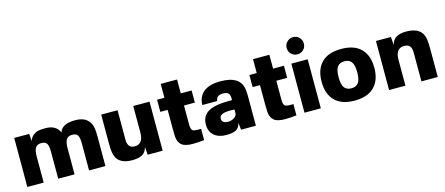

<svg xmlns="http://www.w3.org/2000/svg" viewBox="-52 -1402 4681 2019"><g transform="rotate(-15 2289.0 -392.5)"><path d="M402 -548Q515 -548 553 -461Q580 -548 725 -548Q806 -548 850 -510.5Q894 -473 903 -411Q908 -377 908 -317V0H730V-296Q730 -355 715 -381.5Q700 -408 654 -408Q610 -408 591 -378Q572 -348 572 -286V0H394V-297Q394 -356 378.5 -382Q363 -408 318 -408Q273 -408 254.5 -378.5Q236 -349 236 -286V0H58V-534H221L228 -452Q238 -493 268.5 -515.5Q299 -538 329 -543Q359 -548 402 -548Z M1195 14Q1029 14 1010 -127Q1005 -161 1005 -225V-534H1183V-212Q1183 -120 1261 -120Q1305 -120 1329.5 -151Q1354 -182 1354 -244V-534H1531V0H1368L1361 -85Q1346 -28 1305.5 -7Q1265 14 1195 14Z M1871 -195Q1871 -141 1890.5 -127.5Q1910 -114 1981 -118V5Q1919 13 1856 13Q1772 13 1736 -17.5Q1700 -48 1695 -108Q1693 -138 1693 -191V-401H1613V-533H1693V-684H1871V-533H1989V-401H1871Z M2306 -548Q2529 -548 2543 -384Q2546 -344 2546 -298V0H2385L2376 -77Q2364 -23 2327 -4.5Q2290 14 2220 14Q2140 14 2090.5 -28Q2041 -70 2041 -147Q2041 -240 2113 -282.5Q2185 -325 2337 -325H2373V-348Q2373 -383 2356.5 -400Q2340 -417 2300 -417Q2260 -417 2242 -402.5Q2224 -388 2220 -356H2058Q2061 -449 2123 -498.5Q2185 -548 2306 -548ZM2208 -167Q2208 -116 2278 -116Q2313 -116 2343 -136Q2373 -156 2373 -187V-223Q2286 -228 2247 -214.5Q2208 -201 2208 -167Z M2876 -195Q2876 -141 2895.5 -127.5Q2915 -114 2986 -118V5Q2924 13 2861 13Q2777 13 2741 -17.5Q2705 -48 2700 -108Q2698 -138 2698 -191V-401H2618V-533H2698V-684H2876V-533H2994V-401H2876Z M3253 -534V0H3075V-534ZM3097.5 -639Q3070 -666 3070 -705Q3070 -744 3097.5 -771.5Q3125 -799 3164 -799Q3203 -799 3230 -771.5Q3257 -744 3257 -705Q3257 -666 3230 -639Q3203 -612 3164 -612Q3125 -612 3097.5 -639Z M3620 -120Q3671 -120 3696 -153.5Q3721 -187 3721 -267Q3721 -347 3696 -380.5Q3671 -414 3620 -414Q3568 -414 3543 -380.5Q3518 -347 3518 -267Q3518 -187 3543 -153.5Q3568 -120 3620 -120ZM3620 14Q3478 14 3405.5 -59.5Q3333 -133 3333 -267Q3333 -401 3405.5 -474.5Q3478 -548 3620 -548Q3762 -548 3834.5 -474.5Q3907 -401 3907 -267Q3907 -133 3834 -59.5Q3761 14 3620 14Z M4329 -548Q4502 -548 4521 -407Q4526 -373 4526 -309V0H4348V-314Q4348 -360 4330 -383.5Q4312 -407 4268 -407Q4224 -408 4199 -377Q4174 -346 4174 -283V0H3996V-534H4159L4166 -445Q4180 -502 4220.5 -525Q4261 -548 4329 -548Z"/></g></svg>

Font: Nacelle Heavy
Style: Regular
Weight: 800
Designer: Sora Sagano
Foundry: Sora Sagano
Version: Version 1.000;FEAKit 1.0